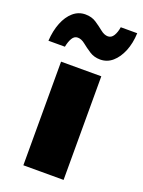

<svg xmlns="http://www.w3.org/2000/svg" viewBox="-181 -821 661 888"><g transform="rotate(20 149.0 -377.0)"><path d="M50 0V-510H248V0ZM-38 -581Q-35 -631 -19.5 -670Q-4 -709 22 -731.5Q48 -754 82 -754Q113 -754 135.5 -739Q158 -724 176.5 -709Q195 -694 213 -694Q230 -694 240.5 -711Q251 -728 255 -754H336Q334 -704 318 -665Q302 -626 276 -603.5Q250 -581 216 -581Q186 -581 163 -596Q140 -611 121.5 -626Q103 -641 85 -641Q68 -641 58 -624Q48 -607 43 -581Z"/></g></svg>

Font: Chivo Medium Black
Style: Regular
Weight: 900
Version: Version 2.002